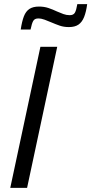

<svg xmlns="http://www.w3.org/2000/svg" viewBox="-20 -916 445 936"><path d="M30 0 177 -688H259L112 0ZM81 -772Q87 -812 96.5 -836.5Q106 -861 123.5 -872.5Q141 -884 170 -884Q195 -884 216 -877Q237 -870 258 -860Q274 -853 289 -847.5Q304 -842 320 -842Q338 -842 345 -854Q352 -866 357 -896H405Q400 -858 390 -833Q380 -808 362.5 -796Q345 -784 316 -784Q291 -784 271 -791Q251 -798 230 -807Q213 -814 197.5 -820Q182 -826 166 -826Q149 -826 142 -814Q135 -802 129 -772Z"/></svg>

Font: Saira SemiCondensed
Style: Italic
Weight: 400
Width: 4
Italic angle: -12°
Designer: Hector Gatti with collaboration of the Omnibus-Type team
Foundry: Omnibus-Type
Version: Version 1.101